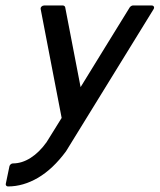

<svg xmlns="http://www.w3.org/2000/svg" viewBox="-52 -423 572 688"><path d="M173.8 -403.3Q176.3 -403.3 178.7 -401.4Q181.2 -399.4 181.6 -397L236.8 -110.8Q281.2 -183.1 325 -254.2Q368.7 -325.2 413.1 -397Q415 -399.4 418.2 -401.4Q421.4 -403.3 423.8 -403.3H491.7Q497.1 -403.3 499.3 -399.2Q501.5 -395 498 -389.6L184.6 119.1Q137.7 182.6 84.5 213.9Q31.2 245.1 -23.4 245.1Q-27.3 245.1 -29.8 242.2Q-32.2 239.3 -31.2 235.4L-18.1 172.4Q-17.1 168.5 -13.4 165.5Q-9.8 162.6 -5.9 162.6Q26.4 162.6 57.6 142.8Q88.9 123 115.7 85.4L115.2 85.9Q129.4 63.5 142.1 42.7Q154.8 22 168.9 -0.5Q150.4 -98.1 131.3 -195.3Q112.3 -292.5 93.8 -390.1Q92.8 -395.5 96.7 -399.4Q100.6 -403.3 106 -403.3Z"/></svg>

Font: Fibel Nord
Style: Bold Italic
Weight: 700
Designer: Peter Wiegel
Foundry: Peter Wioegel
Version: Version 000.000